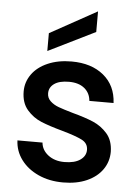

<svg xmlns="http://www.w3.org/2000/svg" viewBox="-56 -848 646 901"><g transform="rotate(5 267.0 -398.0)"><path d="M275 9Q210 9 158.5 -14.5Q107 -38 77 -78.5Q47 -119 45 -169H163Q166 -134 196.5 -110.5Q227 -87 273 -87Q321 -87 347.5 -105.5Q374 -124 374 -153Q374 -184 344.5 -199Q315 -214 251 -232Q189 -249 150 -265Q111 -281 82.5 -314Q54 -347 54 -401Q54 -445 80 -481.5Q106 -518 154.5 -539Q203 -560 266 -560Q360 -560 417.5 -512.5Q475 -465 479 -383H365Q362 -420 335 -442Q308 -464 262 -464Q217 -464 193 -447Q169 -430 169 -402Q169 -380 185 -365Q201 -350 224 -341.5Q247 -333 292 -320Q352 -304 390.5 -287.5Q429 -271 457 -239Q485 -207 486 -154Q486 -107 460 -70Q434 -33 386.5 -12Q339 9 275 9ZM369 -708 148 -599V-683L369 -805Z"/></g></svg>

Font: A Bank Premium Med
Style: Regular
Weight: 500
Designer: Ninad Kale (Devanagari), Jonny Pinhorn (Latin), Htun Naung (Myanmar)
Foundry: Indian Type Foundry
Version: 4.004